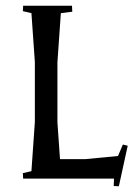

<svg xmlns="http://www.w3.org/2000/svg" viewBox="-20 -625 467 672"><path d="M90 -26 102 -198V-408L90 -579L60 -586L61 -605H232L233 -584L193 -579L181 -407V-197L190 -68H278L393 -79L410 -119L427 -115L396 27L378 26L379 0H61L60 -19Z"/></svg>

Font: Balthazar
Style: Regular
Weight: 400
Designer: Dario Manuel Muhafara
Foundry: Dario Manuel Muhafara
Version: Version 1.000